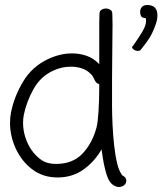

<svg xmlns="http://www.w3.org/2000/svg" viewBox="-20 -700 648 766"><path d="M454 46Q444 46 432 38.5Q420 31 411 12Q405 -2 399.5 -24Q394 -46 390.5 -68Q387 -90 385 -104Q358 -56 313.5 -24Q269 8 210 8Q151 8 108.5 -24.5Q66 -57 43 -107Q20 -157 20 -210Q20 -221 21 -231.5Q22 -242 24 -252Q37 -316 72.5 -375Q108 -434 171 -464Q194 -475 218.5 -481Q243 -487 268 -487Q297 -487 325 -477.5Q353 -468 375 -445L376 -444V-608Q376 -623 376.5 -632.5Q377 -642 377 -646Q377 -656 385 -661Q393 -666 403 -666Q412 -666 420 -661Q428 -656 428 -646Q428 -641 428.5 -629.5Q429 -618 429 -600Q429 -580 428.5 -553.5Q428 -527 428 -498Q427 -443 427 -388Q427 -333 427 -277Q427 -244 429 -202Q431 -160 435.5 -119Q440 -78 448 -46Q451 -33 455.5 -22.5Q460 -12 467 -1Q484 7 484 21Q484 31 475.5 38.5Q467 46 454 46ZM203 -46Q270 -46 309 -87Q348 -128 365 -191Q370 -209 373 -255Q376 -301 376 -359V-364Q365 -367 359 -378Q355 -386 351.5 -393Q348 -400 341 -406Q326 -421 305.5 -427.5Q285 -434 263 -434Q226 -434 192 -418Q142 -395 114 -345Q86 -295 75 -242Q72 -226 72 -210Q72 -181 81 -152.5Q90 -124 106 -101Q125 -75 147 -60.5Q169 -46 203 -46ZM529 -497Q521 -497 514 -502Q507 -507 507 -512Q507 -514 509 -515.5Q511 -517 512 -519Q532 -547 549 -575.5Q566 -604 562 -627Q545 -629 542 -637Q539 -645 539 -652Q539 -664 546 -672Q553 -680 568 -680Q608 -680 608 -638Q608 -623 602 -605Q590 -571 577.5 -550.5Q565 -530 542 -502Q539 -498 535.5 -497.5Q532 -497 529 -497Z"/></svg>

Font: Twinkle Star
Style: Regular
Weight: 400
Designer: Robert E. Leuschke
Foundry: Robert E. Leuschke
Version: Version 2.010; ttfautohint (v1.8.3)